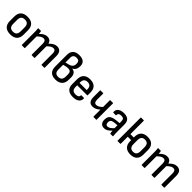

<svg xmlns="http://www.w3.org/2000/svg" viewBox="425 -2314 3946 3946"><g transform="rotate(45 2397.5 -341.5)"><path d="M255 11Q159 11 107.5 -37.5Q56 -86 56 -182V-307Q56 -403 107 -451.5Q158 -500 255 -500Q352 -500 403.5 -451.5Q455 -403 455 -307V-182Q455 -86 404 -37.5Q353 11 255 11ZM255 -69Q311 -69 337.5 -98.5Q364 -128 364 -189V-300Q364 -361 337.5 -390.5Q311 -420 255 -420Q199 -420 172.5 -390.5Q146 -361 146 -300V-189Q146 -128 172.5 -98.5Q199 -69 255 -69Z M588 0Q578 0 578 -10V-366Q578 -396 577 -425Q576 -454 572 -477Q570 -488 583 -488H647Q655 -488 657 -481Q659 -465 661.5 -448.5Q664 -432 665 -413Q706 -455 744.5 -477.5Q783 -500 829 -500Q877 -500 906.5 -477Q936 -454 947 -410Q990 -455 1029.5 -477.5Q1069 -500 1115 -500Q1178 -500 1210 -460Q1242 -420 1242 -342V-10Q1242 0 1233 0H1161Q1151 0 1151 -10V-332Q1151 -376 1135 -397.5Q1119 -419 1086 -419Q1056 -419 1025 -400.5Q994 -382 955 -344V-10Q955 0 946 0H875Q864 0 864 -10V-332Q864 -376 848 -397.5Q832 -419 799 -419Q770 -419 739 -400.5Q708 -382 669 -344V-10Q669 0 660 0Z M1567 11Q1472 11 1424.5 -36.5Q1377 -84 1377 -179V-516Q1377 -603 1424.5 -648.5Q1472 -694 1567 -694Q1652 -694 1695 -657Q1738 -620 1738 -548Q1738 -492 1716 -452.5Q1694 -413 1655 -395V-394Q1714 -386 1740.5 -348Q1767 -310 1767 -247V-187Q1767 -90 1715 -39.5Q1663 11 1567 11ZM1569 -69Q1624 -69 1650.5 -98.5Q1677 -128 1677 -188V-251Q1677 -297 1656 -318.5Q1635 -340 1591 -340Q1575 -340 1555 -337Q1535 -334 1513 -329Q1491 -324 1467 -317V-185Q1467 -124 1491 -96.5Q1515 -69 1569 -69ZM1467 -385 1542 -402Q1591 -413 1619.5 -442.5Q1648 -472 1648 -527Q1648 -574 1627 -595Q1606 -616 1562 -616Q1516 -616 1491.5 -592.5Q1467 -569 1467 -521Z M2074 11Q1979 11 1929.5 -34Q1880 -79 1880 -169V-308Q1880 -402 1929.5 -451Q1979 -500 2073 -500Q2169 -500 2218 -452Q2267 -404 2267 -312V-234Q2267 -224 2257 -224H1969V-182Q1969 -121 1994.5 -93.5Q2020 -66 2077 -66Q2122 -66 2145.5 -82Q2169 -98 2168 -128Q2168 -139 2178 -139H2248Q2256 -139 2258 -130Q2261 -63 2212.5 -26Q2164 11 2074 11ZM1969 -293H2177V-308Q2177 -368 2151.5 -396Q2126 -424 2074 -424Q2021 -424 1995 -395Q1969 -366 1969 -308Z M2670 0Q2661 0 2661 -10V-209Q2625 -175 2584.5 -155.5Q2544 -136 2501 -136Q2438 -136 2407 -174.5Q2376 -213 2376 -288V-479Q2376 -488 2385 -488H2457Q2467 -488 2467 -479V-305Q2467 -259 2482 -236.5Q2497 -214 2530 -214Q2566 -214 2598 -234Q2630 -254 2661 -285V-479Q2661 -488 2670 -488H2742Q2752 -488 2752 -479V-10Q2752 0 2742 0Z M3160 0Q3151 0 3149 -12Q3147 -24 3144 -49.5Q3141 -75 3140 -97L3135 -128V-338Q3135 -386 3117 -405Q3099 -424 3054 -424Q2972 -424 2972 -360Q2973 -350 2964 -350H2895Q2885 -350 2884 -366Q2880 -428 2926 -463.5Q2972 -499 3057 -500Q3143 -500 3184.5 -461Q3226 -422 3226 -338V-121Q3226 -87 3227.5 -59.5Q3229 -32 3232 -11Q3234 0 3223 0ZM2978 11Q2923 11 2893 -24Q2863 -59 2863 -125Q2863 -175 2882 -207.5Q2901 -240 2943.5 -258.5Q2986 -277 3055 -283L3148 -292V-229L3061 -222Q3000 -216 2976.5 -196Q2953 -176 2953 -133Q2953 -99 2966 -81.5Q2979 -64 3007 -64Q3038 -64 3071 -85.5Q3104 -107 3152 -161L3155 -92Q3107 -38 3066 -13.5Q3025 11 2978 11Z M3361 -401V-673Q3361 -683 3371 -683H3443Q3452 -683 3452 -673V-401ZM3745 11Q3652 11 3601.5 -38Q3551 -87 3551 -179V-310Q3551 -403 3601.5 -451.5Q3652 -500 3745 -500Q3839 -500 3889 -451.5Q3939 -403 3939 -310V-179Q3939 -87 3889 -38Q3839 11 3745 11ZM3371 0Q3361 0 3361 -10V-479Q3361 -488 3371 -488H3443Q3452 -488 3452 -479V-288H3582V-211H3452V-10Q3452 0 3443 0ZM3745 -69Q3798 -69 3823 -99Q3848 -129 3848 -186V-303Q3848 -361 3823 -390.5Q3798 -420 3745 -420Q3693 -420 3667.5 -390.5Q3642 -361 3642 -303V-186Q3642 -129 3667.5 -99Q3693 -69 3745 -69Z M4072 0Q4062 0 4062 -10V-366Q4062 -396 4061 -425Q4060 -454 4056 -477Q4054 -488 4067 -488H4131Q4139 -488 4141 -481Q4143 -465 4145.5 -448.5Q4148 -432 4149 -413Q4190 -455 4228.5 -477.5Q4267 -500 4313 -500Q4361 -500 4390.5 -477Q4420 -454 4431 -410Q4474 -455 4513.5 -477.5Q4553 -500 4599 -500Q4662 -500 4694 -460Q4726 -420 4726 -342V-10Q4726 0 4717 0H4645Q4635 0 4635 -10V-332Q4635 -376 4619 -397.5Q4603 -419 4570 -419Q4540 -419 4509 -400.5Q4478 -382 4439 -344V-10Q4439 0 4430 0H4359Q4348 0 4348 -10V-332Q4348 -376 4332 -397.5Q4316 -419 4283 -419Q4254 -419 4223 -400.5Q4192 -382 4153 -344V-10Q4153 0 4144 0Z"/></g></svg>

Font: Sofia Sans Semi Condensed Medium
Style: Regular
Weight: 500
Designer: Botio Nikoltchev, Ani Petrova
Foundry: lettersoup
Version: Version 4.100